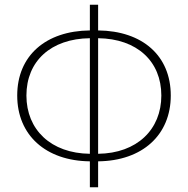

<svg xmlns="http://www.w3.org/2000/svg" viewBox="-20 -770 797 814"><path d="M396 -608C561 -606 664 -510 664 -365C664 -221 561 -120 396 -118ZM361 -118C196 -120 92 -220 92 -365C92 -511 196 -606 361 -608ZM396 -750H361V-641C174 -639 53 -534 53 -365C53 -197 174 -88 361 -86V24H396V-86C584 -88 704 -198 704 -365C704 -534 584 -639 396 -641Z"/></svg>

Font: Noto Sans Japanese Thin
Style: Regular
Weight: 100
Designer: Ryoko NISHIZUKA (kana & ideographs); Paul D. Hunt (Latin, Greek & Cyrillic); Wenlong ZHANG (bopomofo); Sandoll Communica
Foundry: Adobe Systems Incorporated
Version: Version 1.000;PS 1;hotconv 1.0.78;makeotf.lib2.5.61930